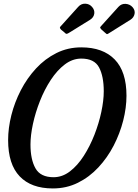

<svg xmlns="http://www.w3.org/2000/svg" viewBox="-20 -1021 758 1052"><path d="M147 -229Q147 -147 174.5 -98.5Q202 -50 273.5 -50Q321.5 -50 363.2 -82Q405 -114 439 -167Q473 -220 497.5 -282.8Q522 -345.5 535.2 -408Q548.5 -470.5 548.5 -521Q548.5 -603 522.8 -651.5Q497 -700 425.5 -700Q377.5 -700 335.2 -668Q293 -636 258.2 -583Q223.5 -530 198.8 -467.2Q174 -404.5 160.5 -342Q147 -279.5 147 -229ZM269.5 11.5Q151 11.5 87.8 -54.8Q24.5 -121 24.5 -253.5Q24.5 -319 42.2 -389.8Q60 -460.5 94.2 -526.8Q128.5 -593 177.5 -646Q226.5 -699 289 -730.2Q351.5 -761.5 425.5 -761.5Q544 -761.5 608.5 -695.2Q673 -629 673 -496.5Q673 -431 655 -360.2Q637 -289.5 602.8 -223.2Q568.5 -157 519.2 -104Q470 -51 407.2 -19.8Q344.5 11.5 269.5 11.5ZM333 -843.5 314.5 -858.5Q307 -866.5 308.5 -871Q310 -875.5 317.5 -882.5L408.5 -983.5Q424.5 -1001.5 447.2 -1000.8Q470 -1000 484.5 -983Q499.5 -966 496.5 -945.8Q493.5 -925.5 474 -913L363.5 -844.5Q352.5 -837.5 347 -835.8Q341.5 -834 333 -843.5ZM556.5 -841 537 -858Q529.5 -866 528.8 -869.2Q528 -872.5 535.5 -880L629 -983.5Q645.5 -1001.5 668.8 -999.8Q692 -998 706.5 -981.5Q721.5 -964 717.2 -944.2Q713 -924.5 695 -913L574.5 -837.5Q567.5 -833 564.8 -834.2Q562 -835.5 556.5 -841Z"/></svg>

Font: Besley* Narrow Medium
Style: Italic
Weight: 500
Width: 4
Italic angle: -13°
Designer: Owen Earl
Foundry: indestructible type*
Version: Version 3.000; ttfautohint (v1.8.3)